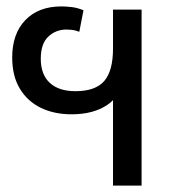

<svg xmlns="http://www.w3.org/2000/svg" viewBox="-20 -578 559 598"><path d="M332 0V-332L362 -336Q358 -281 314.5 -251.5Q271 -222 203 -222Q149 -222 107.5 -242Q66 -262 42 -301.5Q18 -341 18 -399Q18 -473 59 -515.5Q100 -558 171 -558Q185 -558 203 -556Q221 -554 240 -546L227 -479Q214 -484 204 -485Q194 -486 187 -486Q154 -486 130.5 -464Q107 -442 107 -395Q107 -346 135 -320Q163 -294 215 -294Q277 -294 304.5 -325.5Q332 -357 332 -427V-548H421V0Z"/></svg>

Font: Farlight84_Sys_V01
Style: Regular
Weight: 400
Designer: Ryoko NISHIZUKA  (kana, bopomofo & ideographs); Paul D. Hunt (Latin, Greek & Cyrillic); Sandoll Communications , Soo-you
Foundry: Adobe
Version: Version 2.004;October 29, 2024;FontCreator 14.0.0.2814 64-bi